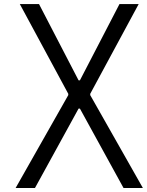

<svg xmlns="http://www.w3.org/2000/svg" viewBox="-20 -937 732 957"><path d="M371.7 -536.5H378.3L575.5 -916.7H671.2L429.7 -469.4V-462.9L692.1 0H595.7L378.3 -395.8H371.7L154.3 0H57.9L320.3 -462.9V-469.4L78.8 -916.7H174.5Z"/></svg>

Font: Monoid
Style: Regular
Weight: 400
Width: 4
Monospace: yes
Designer: Andreas Larsen (@larsenwork)
Version: Version 0.61